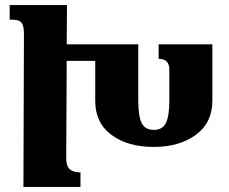

<svg xmlns="http://www.w3.org/2000/svg" viewBox="-20 -734 899 754"><path d="M814 -560V-339Q814 -252 749 -204.5Q684 -157 584 -157Q482 -157 418 -204Q354 -251 354 -338V-495H242L240 -115Q240 -80 255 -68.5Q270 -57 296 -57V0H72L74 -599Q74 -626 68.5 -638Q63 -650 52 -653.5Q41 -657 18 -657V-714H243L242 -560H523V-339Q523 -279 536 -251.5Q549 -224 584 -224Q618 -224 631.5 -251Q645 -278 645 -339V-461Q645 -503 603 -503V-560Z"/></svg>

Font: Noto Serif Armenian Black Cond
Style: Regular
Weight: 900
Width: 3
Designer: Monotype Design team
Foundry: Monotype Imaging Inc.
Version: Version 1.000